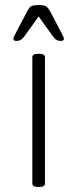

<svg xmlns="http://www.w3.org/2000/svg" viewBox="-20 -738 305 760"><path d="M130 2Q108 2 108 -12V-511Q108 -525 130 -525H136Q158 -525 158 -511V-12Q158 2 136 2ZM45 -576Q33 -576 33 -584Q33 -588 37.5 -597.5Q42 -607 46 -614L87 -692Q95 -708 103 -713Q111 -718 133 -718Q155 -718 162.5 -713Q170 -708 179 -692L220 -614Q233 -590 233 -584Q233 -576 220 -576Q211 -576 204.5 -579.5Q198 -583 188 -596L133 -673L78 -596Q68 -583 61 -579.5Q54 -576 45 -576Z"/></svg>

Font: Asap ExtraLight
Style: Regular
Weight: 200
Designer: Pablo Cosgaya
Foundry: Omnibus-Type
Version: Version 3.001; ttfautohint (v1.8.4.7-5d5b)